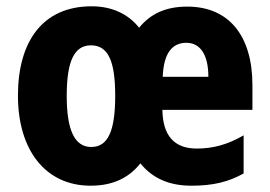

<svg xmlns="http://www.w3.org/2000/svg" viewBox="-20 -580 857 610"><path d="M575 -559C506 -559 458 -536 422 -492C386 -537 334 -560 271 -560C116 -560 37 -449 37 -276C37 -105 123 10 268 10C337 10 389 -14 426 -61C465 -13 518 10 588 10C657 10 706 -2 754 -29V-150C702 -120 656 -108 605 -108C533 -108 497 -150 496 -231H782V-309C782 -468 706 -559 575 -559ZM572 -444C617 -444 642 -405 642 -336H497C500 -414 529 -444 572 -444ZM269 -436C325 -436 346 -383 346 -276C346 -168 325 -113 270 -113C216 -113 192 -169 192 -275C192 -384 215 -436 269 -436Z"/></svg>

Font: Noto Sans Thai Looped Condensed ExtraBold
Style: Regular
Weight: 800
Width: 3
Designer: Sasikarn Vongin, Ben Mitchell
Foundry: The Fontpad Ltd
Version: Version 1.001